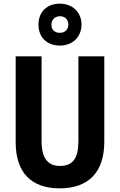

<svg xmlns="http://www.w3.org/2000/svg" viewBox="-20 -1023 658 1053"><path d="M308 -773C379 -773 427 -821 427 -889C427 -956 377 -1003 308 -1003C237 -1003 191 -957 191 -888C191 -819 237 -773 308 -773ZM309 -843C278 -843 262 -861 262 -888C262 -915 282 -934 309 -934C336 -934 355 -915 355 -888C355 -861 335 -843 309 -843ZM552 -246V-714H410V-250C410 -154 379 -113 309 -113C243 -113 208 -154 208 -249V-714H66V-243C66 -77 151 10 307 10C468 10 552 -81 552 -246Z"/></svg>

Font: Noto Sans Lao UI Cond
Style: Bold
Weight: 700
Width: 3
Designer: Monotype Design Team
Foundry: Monotype Imaging Inc.
Version: Version 2.000